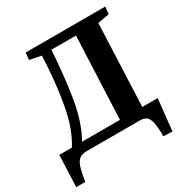

<svg xmlns="http://www.w3.org/2000/svg" viewBox="-195 -864 1128 1176"><g transform="rotate(-30 369.0 -275.5)"><path d="M6 159 15 -64H104Q165 -160 192 -308.5Q219 -457 227 -644L145 -660L150 -710H713L708 -659L626 -644L602 -64H711L687 159L624 156Q624 94 617 60Q610 26 593.5 13Q577 0 548 0H171Q139 0 120 14.5Q101 29 90 63.5Q79 98 70 159ZM176 -64H444L469 -646H295Q284 -466 259.5 -317Q235 -168 176 -64Z"/></g></svg>

Font: Literata 36pt
Style: Bold Italic
Weight: 700
Italic angle: -2°
Designer: Latin by Veronika Burian and Jose Scaglione. Greek by Irene Vlachou. Cyrillic by Vera Evstafieva
Foundry: TypeTogether
Version: Version 3.002